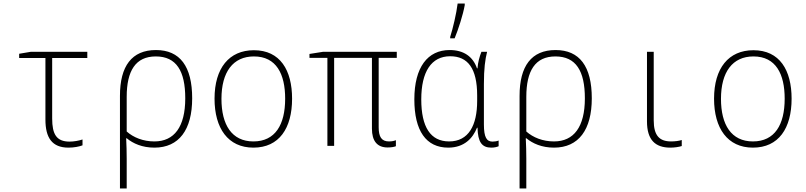

<svg xmlns="http://www.w3.org/2000/svg" viewBox="-20 -822 4544 1082"><path d="M366 10C397 10 427 4 445 -3V-36C424 -29 396 -24 372 -24C298 -24 274 -66 274 -154V-495H472V-530H153L88 -519V-495H236V-148C236 -46 273 10 366 10Z M656 -282V240H694V73C694 33 693 0 691 -43H694C730 -13 782 10 850 10C989 10 1063 -91 1063 -268C1063 -448 994 -540 859 -540C723 -540 656 -450 656 -282ZM850 -25C787 -25 732 -47 694 -81V-276C694 -423 744 -504 858 -504C974 -504 1024 -422 1024 -268C1024 -107 962 -25 850 -25Z M1408 10C1553 10 1626 -99 1626 -266C1626 -426 1559 -539 1411 -539C1271 -539 1189 -438 1189 -266C1189 -99 1265 10 1408 10ZM1408 -25C1286 -25 1228 -119 1228 -265C1228 -416 1293 -504 1411 -504C1538 -504 1587 -404 1587 -266C1587 -119 1531 -25 1408 -25Z M2164 9C2185 9 2201 6 2211 2V-32C2201 -28 2190 -25 2172 -25C2130 -25 2114 -51 2114 -105V-496H2216V-530H1800L1724 -518V-496H1825V0H1863V-496H2076V-97C2076 -27 2106 9 2164 9Z M2517 -614V-606H2542C2563 -657 2589 -737 2599 -793V-802H2559C2552 -745 2532 -661 2517 -614ZM2506 10C2597 10 2645 -44 2668 -102H2671C2673 -22 2695 10 2749 10C2766 10 2782 6 2790 2V-30C2780 -26 2767 -24 2756 -24C2723 -24 2707 -47 2707 -121V-348C2707 -435 2714 -487 2725 -530H2693C2682 -502 2673 -470 2671 -437H2668C2645 -504 2592 -540 2514 -540C2390 -540 2315 -443 2315 -262C2315 -85 2381 10 2506 10ZM2511 -25C2406 -25 2354 -106 2354 -262C2354 -418 2411 -505 2517 -505C2616 -505 2669 -437 2669 -284V-253C2669 -116 2621 -25 2511 -25Z M2908 -282V240H2946V73C2946 33 2945 0 2943 -43H2946C2982 -13 3034 10 3102 10C3241 10 3315 -91 3315 -268C3315 -448 3246 -540 3111 -540C2975 -540 2908 -450 2908 -282ZM3102 -25C3039 -25 2984 -47 2946 -81V-276C2946 -423 2996 -504 3110 -504C3226 -504 3276 -422 3276 -268C3276 -107 3214 -25 3102 -25Z M3758 10C3781 10 3807 6 3822 1V-33C3807 -28 3784 -25 3762 -25C3696 -25 3664 -58 3664 -144V-530H3626V-138C3626 -34 3672 10 3758 10Z M4223 10C4368 10 4441 -99 4441 -266C4441 -426 4374 -539 4226 -539C4086 -539 4004 -438 4004 -266C4004 -99 4080 10 4223 10ZM4223 -25C4101 -25 4043 -119 4043 -265C4043 -416 4108 -504 4226 -504C4353 -504 4402 -404 4402 -266C4402 -119 4346 -25 4223 -25Z"/></svg>

Font: Noto Sans Mono SemiCondensed ExtraLight
Style: Regular
Weight: 200
Width: 4
Designer: Monotype Design Team
Foundry: Monotype Imaging Inc.
Version: Version 2.014